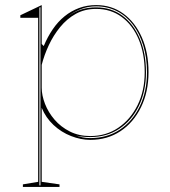

<svg xmlns="http://www.w3.org/2000/svg" viewBox="-20 -535 669 755"><path d="M70 200V190L130 180V-465H60V-475L144 -515V-362L152 -354Q167 -390 187.5 -420Q208 -450 234 -471Q260 -492 291 -503.5Q322 -515 358 -515Q419 -515 465 -481.5Q511 -448 537.5 -388.5Q564 -329 564 -251Q564 -174 534.5 -113.5Q505 -53 453.5 -19Q402 15 335 15Q298 15 259.5 0Q221 -15 190.5 -43.5Q160 -72 144 -111V180L214 190V200ZM135 194H139V-507L135 -505ZM335 0Q397 0 445 -32.5Q493 -65 521 -121.5Q549 -178 549 -251Q549 -324 525.5 -380Q502 -436 459 -468Q416 -500 358 -500Q313 -500 278 -480.5Q243 -461 216.5 -428.5Q190 -396 172 -357.5Q154 -319 144 -280V-190Q144 -160 157 -126.5Q170 -93 194.5 -64.5Q219 -36 254.5 -18Q290 0 335 0ZM335 8Q401 8 451 -25Q501 -58 529.5 -116.5Q558 -175 558 -251Q558 -308 543.5 -355.5Q529 -403 503 -437.5Q477 -472 440 -491Q403 -510 358 -510Q325 -510 297.5 -499Q270 -488 247 -471Q275 -490 300.5 -498Q326 -506 358 -506Q417 -506 461 -473.5Q505 -441 529.5 -383.5Q554 -326 554 -251Q554 -176 526 -118.5Q498 -61 449 -28.5Q400 4 335 4Q319 4 304.5 2.5Q290 1 279 -2Q290 2 304.5 5Q319 8 335 8Z"/></svg>

Font: Kalnia Glaze Thin
Style: Regular
Weight: 100
Designer: Frida Medrano
Foundry: Frida Medrano
Version: Version 1.110